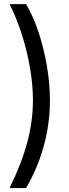

<svg xmlns="http://www.w3.org/2000/svg" viewBox="-20 -785 339 948"><path d="M27.3 143.6Q86.9 22.5 114.7 -82.5Q142.6 -187.5 142.6 -289.1Q142.6 -364.3 128.7 -447Q114.7 -529.8 88.9 -611.6Q63 -693.4 27.3 -764.6H108.4Q143.1 -707.5 169.7 -627.9Q196.3 -548.3 211.4 -460.2Q226.6 -372.1 226.6 -289.1Q226.6 -175.8 196.5 -65.4Q166.5 44.9 108.4 143.6Z"/></svg>

Font: Inter Display
Style: Regular
Weight: 400
Designer: Rasmus Andersson
Foundry: rsms
Version: Version 4.000;git-37864ae